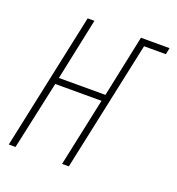

<svg xmlns="http://www.w3.org/2000/svg" viewBox="-102 -610 639 694"><g transform="rotate(20 217.0 -263.0)"><path d="M7 0 119 -526H145L95 -288H274L324 -526H434L429 -501H345L238 0H212L268 -263H90L33 0Z"/></g></svg>

Font: Noto Sans Display Condensed Thin
Style: Italic
Weight: 250
Width: 3
Italic angle: -12°
Designer: Monotype Design Team
Foundry: Monotype Imaging Inc.
Version: Version 1.900